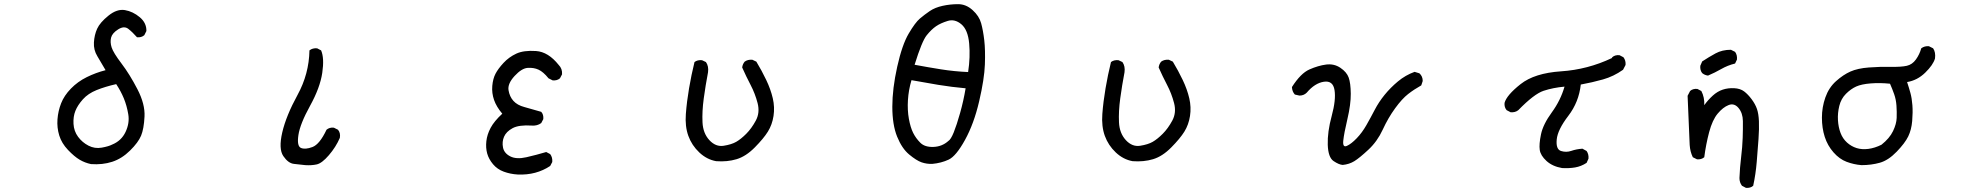

<svg xmlns="http://www.w3.org/2000/svg" viewBox="-20 -772 9540 922"><path d="M417 16Q388 10 362.5 -5Q337 -20 306.5 -52Q276 -84 264.5 -121.5Q253 -159 256 -199Q259 -239 273.5 -276Q288 -313 320.5 -346.5Q353 -380 396.5 -401.5Q440 -423 487 -435Q466 -472 447.5 -502Q429 -532 431 -568Q433 -604 446.5 -634Q460 -664 501 -697Q542 -730 580 -723.5Q618 -717 651 -689.5Q684 -662 683 -623L673 -603Q659 -591 638 -593Q616 -618 596 -633.5Q576 -649 547.5 -631Q519 -613 513.5 -591.5Q508 -570 516 -544.5Q524 -519 563.5 -467Q603 -415 640 -343.5Q677 -272 674 -212.5Q671 -153 657.5 -120.5Q644 -88 604.5 -49Q565 -10 518.5 5Q472 20 417 16ZM519 -78Q563 -96 583 -138.5Q603 -181 596 -223Q589 -265 574.5 -300Q560 -335 538 -368Q485 -356 444 -339.5Q403 -323 378 -295Q353 -267 342 -239.5Q331 -212 333 -177Q335 -142 355 -115Q375 -88 405 -72.5Q435 -57 468.5 -63Q502 -69 519 -78Z M1446 21Q1419 18 1391.5 15Q1364 12 1340.5 -22.5Q1317 -57 1335.5 -136.5Q1354 -216 1409 -316.5Q1464 -417 1466 -530Q1481 -542 1503 -540L1522 -530Q1538 -493 1527.5 -422Q1517 -351 1469 -264Q1421 -177 1413 -123.5Q1405 -70 1425.5 -61.5Q1446 -53 1480.5 -66Q1515 -79 1548 -149Q1562 -161 1583 -159L1603 -149Q1616 -134 1612 -110Q1593 -66 1559.5 -27Q1526 12 1501 17.5Q1476 23 1446 21Z M2466 66Q2431 64 2399.5 52.5Q2368 41 2347.5 16.5Q2327 -8 2319.5 -35Q2312 -62 2315.5 -94Q2319 -126 2336 -158Q2353 -190 2392 -226Q2364 -259 2352.5 -292Q2341 -325 2344 -359.5Q2347 -394 2359.5 -418Q2372 -442 2398 -470Q2424 -498 2459.5 -514.5Q2495 -531 2554 -527Q2613 -523 2663 -460Q2681 -442 2679 -415L2669 -396Q2655 -384 2634 -386L2614 -396Q2589 -427 2566 -437.5Q2543 -448 2514 -446Q2485 -444 2451 -407Q2417 -370 2422 -339Q2427 -308 2445.5 -287.5Q2464 -267 2498 -258Q2532 -249 2579 -235Q2591 -222 2589 -200L2579 -181Q2560 -167 2534 -169Q2472 -173 2441.5 -156.5Q2411 -140 2400.5 -115.5Q2390 -91 2395.5 -63.5Q2401 -36 2430.5 -21Q2460 -6 2508 -17Q2556 -28 2603 -42L2622 -32Q2634 -16 2632 6L2622 25Q2589 47 2550 57.5Q2511 68 2466 66Z M3419 2Q3374 -6 3338 -40Q3302 -74 3285.5 -119.5Q3269 -165 3273.5 -224.5Q3278 -284 3289 -348.5Q3300 -413 3315 -474Q3329 -485 3351 -483L3370 -474Q3384 -454 3380 -425Q3368 -362 3359.5 -299.5Q3351 -237 3353.5 -184.5Q3356 -132 3386.5 -99Q3417 -66 3455 -72Q3493 -78 3515.5 -91Q3538 -104 3563.5 -129.5Q3589 -155 3609.5 -193Q3630 -231 3618 -277Q3606 -323 3584.5 -364Q3563 -405 3544 -448Q3546 -464 3556 -476Q3571 -487 3593 -485L3612 -476Q3638 -433 3659.5 -388Q3681 -343 3691 -300Q3701 -257 3694.5 -215Q3688 -173 3667.5 -140Q3647 -107 3604.5 -64Q3562 -21 3517 -7.5Q3472 6 3419 2Z M4457 15Q4430 16 4405.5 7.5Q4381 -1 4346 -30Q4311 -59 4288 -116Q4265 -173 4265 -259.5Q4265 -346 4288.5 -451.5Q4312 -557 4343.5 -610.5Q4375 -664 4397.5 -683Q4420 -702 4445 -719Q4470 -736 4506.5 -744Q4543 -752 4581 -752Q4619 -752 4650.5 -723.5Q4682 -695 4691.5 -660.5Q4701 -626 4706.5 -579Q4712 -532 4709.5 -462.5Q4707 -393 4682 -285.5Q4657 -178 4614 -100Q4571 -22 4535.5 -5.5Q4500 11 4457 15ZM4534 -95Q4546 -102 4560 -136.5Q4574 -171 4590.5 -229.5Q4607 -288 4617 -348Q4550 -354 4486 -364.5Q4422 -375 4357 -387Q4343 -340 4340 -291.5Q4337 -243 4344.5 -201.5Q4352 -160 4365 -134Q4378 -108 4399.5 -86.5Q4421 -65 4462.5 -66.5Q4504 -68 4534 -95ZM4629 -426Q4640 -498 4634 -563.5Q4628 -629 4596.5 -655.5Q4565 -682 4531 -671.5Q4497 -661 4475 -646Q4453 -631 4430 -602.5Q4407 -574 4372 -461Q4436 -449 4499 -439Q4562 -429 4629 -426Z M5419 2Q5374 -6 5338 -40Q5302 -74 5285.5 -119.5Q5269 -165 5273.5 -224.5Q5278 -284 5289 -348.5Q5300 -413 5315 -474Q5329 -485 5351 -483L5370 -474Q5384 -454 5380 -425Q5368 -362 5359.5 -299.5Q5351 -237 5353.5 -184.5Q5356 -132 5386.5 -99Q5417 -66 5455 -72Q5493 -78 5515.5 -91Q5538 -104 5563.5 -129.5Q5589 -155 5609.5 -193Q5630 -231 5618 -277Q5606 -323 5584.5 -364Q5563 -405 5544 -448Q5546 -464 5556 -476Q5571 -487 5593 -485L5612 -476Q5638 -433 5659.5 -388Q5681 -343 5691 -300Q5701 -257 5694.5 -215Q5688 -173 5667.5 -140Q5647 -107 5604.5 -64Q5562 -21 5517 -7.5Q5472 6 5419 2Z M6428 20Q6410 19 6384 1.5Q6358 -16 6356 -77Q6354 -138 6375 -215.5Q6396 -293 6388.5 -339.5Q6381 -386 6337.5 -379.5Q6294 -373 6255 -327Q6241 -313 6220 -313L6198 -318Q6185 -332 6184 -354Q6226 -420 6268 -438.5Q6310 -457 6348 -462Q6386 -467 6416.5 -446.5Q6447 -426 6456.5 -399.5Q6466 -373 6466.5 -322Q6467 -271 6450.5 -201Q6434 -131 6430.5 -96.5Q6427 -62 6448 -71.5Q6469 -81 6495 -108Q6521 -135 6541.5 -171Q6562 -207 6581.5 -244.5Q6601 -282 6629 -316.5Q6657 -351 6693 -381Q6729 -411 6773 -427L6796 -420Q6812 -406 6812 -383L6805 -362Q6771 -343 6742 -320.5Q6713 -298 6679.5 -252Q6646 -206 6620 -149.5Q6594 -93 6551 -53Q6508 -13 6483.5 2Q6459 17 6428 20Z M7481 35Q7435 27 7406.5 1Q7378 -25 7374 -52Q7370 -79 7380 -127Q7390 -175 7432 -232.5Q7474 -290 7493 -356Q7438 -351 7392.5 -336Q7347 -321 7271 -243Q7256 -231 7234 -233L7215 -243Q7203 -257 7205 -278Q7215 -315 7282 -368Q7349 -421 7476.5 -429.5Q7604 -438 7720 -493L7722 -497Q7735 -509 7757 -507L7776 -497Q7788 -481 7786 -460L7774 -437Q7729 -405 7677.5 -390.5Q7626 -376 7571 -366Q7562 -282 7511 -215.5Q7460 -149 7455.5 -102Q7451 -55 7476 -47Q7501 -39 7525.5 -47.5Q7550 -56 7579 -58L7599 -47Q7610 -31 7608 -10L7599 10Q7573 27 7544 32Q7515 37 7481 35Z M8364 130 8345 120Q8333 104 8333 83Q8335 32 8341 -17Q8347 -66 8348.5 -109Q8350 -152 8349.5 -190.5Q8349 -229 8328.5 -253.5Q8308 -278 8281 -267.5Q8254 -257 8228.5 -226.5Q8203 -196 8187.5 -137.5Q8172 -79 8164 -17Q8150 -5 8129 -7L8109 -17Q8096 -44 8094 -76Q8092 -108 8084 -312L8096 -335Q8109 -347 8131 -345L8150 -335Q8166 -304 8164 -267Q8182 -292 8204.5 -312.5Q8227 -333 8252.5 -341.5Q8278 -350 8307.5 -348.5Q8337 -347 8355.5 -333Q8374 -319 8391.5 -295.5Q8409 -272 8417 -249Q8425 -226 8426.5 -190Q8428 -154 8424.5 -104.5Q8421 -55 8416 5Q8411 65 8399 120Q8386 132 8364 130ZM8182 -409Q8166 -411 8154 -421Q8143 -435 8145 -456L8154 -477Q8186 -498 8218 -515.5Q8250 -533 8292 -533L8312 -523Q8323 -508 8321 -486L8312 -467Q8276 -458 8245.5 -440.5Q8215 -423 8182 -409Z M8919 21Q8882 18 8847.5 5Q8813 -8 8784.5 -40.5Q8756 -73 8742.5 -115Q8729 -157 8729 -207Q8729 -257 8745.5 -304Q8762 -351 8796.5 -382Q8831 -413 8866 -428.5Q8901 -444 8954.5 -448Q9008 -452 9059 -451Q9110 -450 9136.5 -456Q9163 -462 9180.5 -486.5Q9198 -511 9206 -540Q9222 -552 9243 -550L9263 -540Q9276 -521 9272 -491Q9263 -460 9225 -423Q9187 -386 9138 -378Q9147 -351 9154 -325.5Q9161 -300 9163.5 -266.5Q9166 -233 9162.5 -191Q9159 -149 9143.5 -117Q9128 -85 9088 -43.5Q9048 -2 9007 9.5Q8966 21 8919 21ZM9015 -77Q9054 -108 9070.5 -142.5Q9087 -177 9088 -206Q9089 -235 9087 -264.5Q9085 -294 9076 -319.5Q9067 -345 9056 -370Q9008 -375 8963.5 -371.5Q8919 -368 8893.5 -356.5Q8868 -345 8844.5 -321.5Q8821 -298 8812.5 -263.5Q8804 -229 8806 -195Q8808 -161 8818.5 -133.5Q8829 -106 8849.5 -87.5Q8870 -69 8895.5 -61Q8921 -53 8952 -57Q8983 -61 9015 -77Z"/></svg>

Font: Kosefont JP
Style: Regular
Weight: 400
Designer: Nozomi Seto 瀬戸のぞみ
Version: Version 3.00;June 19, 2020